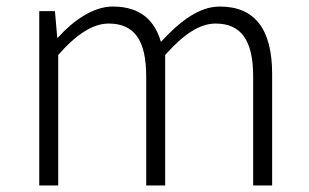

<svg xmlns="http://www.w3.org/2000/svg" viewBox="-20 -567 944 587"><path d="M100 0H158V-399C214 -463 265 -495 312 -495C391 -495 427 -444 427 -333V0H485V-399C542 -463 591 -495 639 -495C717 -495 754 -444 754 -333V0H812V-341C812 -478 759 -547 652 -547C590 -547 532 -504 472 -439C453 -504 410 -547 325 -547C265 -547 205 -505 157 -452H155L148 -533H100Z"/></svg>

Font: Source Han Sans SC Light
Style: Regular
Weight: 300
Designer: Ryoko NISHIZUKA (kana & ideographs); Paul D. Hunt (Latin, Greek & Cyrillic); Wenlong ZHANG (bopomofo); Sandoll Communica
Foundry: Adobe Systems Incorporated
Version: Version 1.004;PS 1.004;hotconv 1.0.82;makeotf.lib2.5.63406